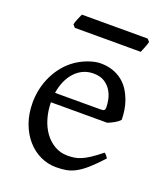

<svg xmlns="http://www.w3.org/2000/svg" viewBox="-123 -722 708 822"><g transform="rotate(20 231.0 -311.0)"><path d="M242.2 -417.5Q216.8 -417.5 195.6 -407.7Q174.3 -397.9 158 -380.1Q141.6 -362.3 130.6 -337.6Q119.6 -313 115.2 -283.2H324.2Q335.4 -283.2 339.1 -286.9Q342.8 -290.5 342.8 -300.8Q342.8 -314 339.1 -333.7Q335.4 -353.5 324.5 -372.3Q313.5 -391.1 293.7 -404.3Q273.9 -417.5 242.2 -417.5ZM422.9 -272Q414.1 -262.2 399.4 -253.9Q384.8 -245.6 369.1 -239.3H112.3Q112.8 -201.2 122.8 -166.7Q132.8 -132.3 151.6 -106.2Q170.4 -80.1 197 -64.5Q223.6 -48.8 256.8 -48.8Q272 -48.8 286.4 -50.8Q300.8 -52.7 317.4 -59.6Q334 -66.4 354.2 -79.6Q374.5 -92.8 401.9 -115.2Q408.2 -111.8 412.8 -105.5Q417.5 -99.1 419.9 -95.2Q387.2 -59.6 362.5 -37.8Q337.9 -16.1 316.2 -4.4Q294.4 7.3 273.2 11Q252 14.6 227.1 14.6Q189.5 14.6 155.5 -1.5Q121.6 -17.6 95.7 -47.1Q69.8 -76.7 54.4 -118.4Q39.1 -160.2 39.1 -211.9Q39.1 -244.6 46.4 -276.4Q53.7 -308.1 67.6 -336.4Q81.5 -364.7 101.6 -388.7Q121.6 -412.6 147 -430.2Q157.7 -437.5 171.1 -444.6Q184.6 -451.7 199.2 -457Q213.9 -462.4 228.3 -465.6Q242.7 -468.8 255.9 -468.8Q287.6 -468.8 312.5 -460Q337.4 -451.2 356 -436.3Q374.5 -421.4 387.2 -401.6Q399.9 -381.8 408 -359.9Q416 -337.9 419.4 -315.2Q422.9 -292.5 422.9 -272ZM418.9 -625.5Q418 -620.1 415.5 -613Q413.1 -606 410.2 -598.9Q407.2 -591.8 404.5 -585Q401.9 -578.1 399.9 -573.7H99.6L88.9 -585.9Q89.8 -591.3 92.3 -598.1Q94.7 -605 97.7 -612.1Q100.6 -619.1 103.5 -625.7Q106.4 -632.3 108.9 -637.2H408.2Z"/></g></svg>

Font: Gentium Basic
Style: Regular
Weight: 400
Designer: J. Victor Gaultney and Annie Olsen
Foundry: SIL International
Version: Version 1.100